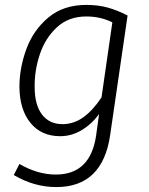

<svg xmlns="http://www.w3.org/2000/svg" viewBox="-20 -554 605 781"><path d="M499 -491 428 -4Q397 207 209 207Q119 207 36 158L59 113Q133 156 207 156Q348 156 371 -3L383 -90Q353 -49 312 -24.5Q271 0 225 0Q148 0 104 -54Q60 -108 59 -200Q59 -278 87.5 -355Q116 -432 177 -483Q238 -534 331 -534Q380 -534 419 -523Q458 -512 499 -491ZM121 -200Q121 -127 151 -88Q181 -49 234 -49Q280 -49 319 -77Q358 -105 393 -158L437 -463Q389 -487 331 -487Q259 -487 211.5 -443Q164 -399 142 -333Q120 -267 121 -200Z"/></svg>

Font: FiraGO Light
Style: Italic
Weight: 300
Italic angle: -8°
Designer: bBox Type GmbH
Foundry: bBox Type GmbH
Version: Version 1.001